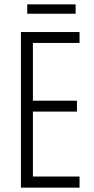

<svg xmlns="http://www.w3.org/2000/svg" viewBox="-20 -861 432 881"><path d="M327 -841H105V-798H327ZM345 0V-51H131V-349H333V-399H131V-664H345V-714H76V0Z"/></svg>

Font: Noto Sans Kannada ExtraCondensed Light
Style: Regular
Weight: 300
Width: 2
Designer: Jelle Bosma - Monotype Design Team
Foundry: Monotype Imaging Inc.
Version: Version 2.005